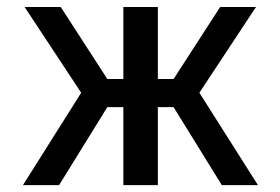

<svg xmlns="http://www.w3.org/2000/svg" viewBox="-20 -540 818 560"><path d="M46.9 0 216.8 -269.5 51.8 -519.5H157.2L293 -309.6H339.8V-519.5H440.4V-309.6H486.3L622.1 -519.5H726.6L561.5 -269.5L732.4 0H627L486.3 -227.5H440.4V0H339.8V-227.5H293L152.3 0Z"/></svg>

Font: GenEi M Gothic v2 Medium
Style: Regular
Weight: 500
Version: Version 2.0